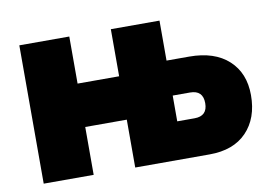

<svg xmlns="http://www.w3.org/2000/svg" viewBox="-62 -623 1016 719"><g transform="rotate(-10 446.0 -263.0)"><path d="M50 0V-526H240V-347H398V-526H583V-374H669Q765 -374 818.5 -325Q872 -276 872 -192Q872 -104 822 -52Q772 0 681 0H398V-182H240V0ZM583 -143H649Q698 -143 698 -192Q698 -241 649 -241H583Z"/></g></svg>

Font: Raleway-v4020 Black
Style: Regular
Weight: 900
Designer: Matt McInerney, Pablo Impallari, Rodrigo Fuenzalida
Foundry: Matt McInerney, Pablo Impallari, Rodrigo Fuenzalida
Version: Version 4.020;PS 004.020;hotconv 1.0.88;makeotf.lib2.5.64775